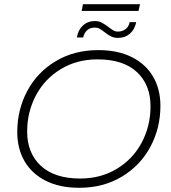

<svg xmlns="http://www.w3.org/2000/svg" viewBox="-20 -887 810 912"><path d="M62 -260Q62 -365 109 -454Q156 -543 244 -596Q332 -649 447 -649Q540 -649 606.5 -615.5Q673 -582 707.5 -522.5Q742 -463 742 -384Q742 -279 694.5 -190Q647 -101 559 -48Q471 5 356 5Q263 5 197 -28.5Q131 -62 96.5 -121.5Q62 -181 62 -260ZM695 -382Q695 -485 630 -545Q565 -605 443 -605Q345 -605 268.5 -558.5Q192 -512 150.5 -433.5Q109 -355 109 -262Q109 -160 174 -99.5Q239 -39 361 -39Q459 -39 535.5 -85.5Q612 -132 653.5 -210.5Q695 -289 695 -382ZM477 -734Q463 -745 453 -750.5Q443 -756 431 -756Q408 -756 394 -743.5Q380 -731 375 -709H345Q351 -745 374 -766Q397 -787 431 -787Q449 -787 462.5 -780Q476 -773 495 -759Q509 -748 518.5 -742.5Q528 -737 540 -737Q562 -737 577 -749Q592 -761 596 -782H627Q620 -747 597 -727Q574 -707 541 -707Q522 -707 507.5 -714Q493 -721 477 -734ZM374 -867H645L638 -835H368Z"/></svg>

Font: Montserrat Ace
Style: Light Italic
Weight: 300
Italic angle: -11.3°
Designer: Julieta Ulanovsky
Foundry: Julieta Ulanovsky
Version: Version 1